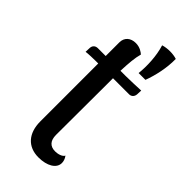

<svg xmlns="http://www.w3.org/2000/svg" viewBox="-233 -774 837 837"><g transform="rotate(45 185.0 -355.5)"><path d="M246 -558H288C305 -604 318 -661 317 -716C293 -724 259 -724 233 -716C249 -665 251 -604 246 -558ZM183 -509C185 -559 188 -593 196 -622C188 -629 171 -642 145 -642C114 -642 92 -624 92 -593V-509H44C30 -509 19 -501 18 -485L17 -460C30 -462 64 -463 77 -463H92V-106C92 -33 131 11 197 11C250 11 287 -11 287 -44C287 -54 284 -66 275 -78C269 -65 247 -59 230 -59C198 -59 182 -78 182 -113L183 -427V-463H282C295 -463 306 -472 307 -488L308 -512C298 -511 226 -509 216 -509Z"/></g></svg>

Font: Arima Koshi Medium
Style: Regular
Weight: 500
Designer: Joana Correia and Natanael Gama
Foundry: NDISCOVER
Version: Version 1.019;PS 001.019;hotconv 1.0.88;makeotf.lib2.5.64775